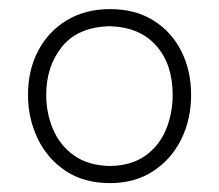

<svg xmlns="http://www.w3.org/2000/svg" viewBox="-20 -746 493 432"><path d="M227.5 -334Q168.5 -334 127.2 -361.8Q86 -389.5 64.5 -434.8Q43 -480 43 -532.5Q43 -588.5 66 -632Q89 -675.5 130.5 -700.5Q172 -725.5 227.5 -725.5Q284.5 -725.5 325.2 -700Q366 -674.5 388 -630.8Q410 -587 410 -532.5Q410 -477 387.5 -432Q365 -387 324 -360.5Q283 -334 227.5 -334ZM227.5 -372.5Q276.5 -373.5 307.8 -396.2Q339 -419 353.8 -455.2Q368.5 -491.5 368.5 -532.5Q368.5 -601.5 331.5 -643.2Q294.5 -685 227.5 -687Q156 -685.5 120 -641.5Q84 -597.5 84 -532.5Q84 -491 99.5 -454.8Q115 -418.5 146.8 -396Q178.5 -373.5 227.5 -372.5Z"/></svg>

Font: Commissioner Loud ExtraLight
Style: Regular
Weight: 200
Designer: Kostas Bartsokas
Foundry: Kostas Bartsokas
Version: Version 1.000; ttfautohint (v1.8.3)